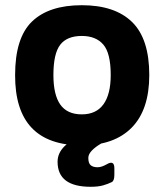

<svg xmlns="http://www.w3.org/2000/svg" viewBox="-20 -543 630 737"><path d="M294 15Q37 15 38 -255Q38 -398 103 -460.5Q168 -523 294 -523Q421 -523 487 -458.5Q553 -394 553 -255Q553 -122 486 -53.5Q419 15 294 15ZM294 -104Q349 -104 377 -142.5Q405 -181 405 -255Q405 -339 376.5 -372Q348 -405 294 -405Q237 -405 211 -371Q185 -337 185 -255Q185 -179 211.5 -141.5Q238 -104 294 -104ZM328 174Q201 174 201 78Q201 44 228.5 17.5Q256 -9 302 -30Q320 -37 337 -32L368 -26Q385 -21 386 -11.5Q387 -2 370 7Q347 20 333 34.5Q319 49 319 63Q319 84 328.5 91.5Q338 99 354 99Q363 99 371.5 96Q380 93 389 88Q419 70 419 103V128Q419 151 409 156Q395 163 376 168.5Q357 174 328 174Z"/></svg>

Font: Pitagon Sans
Style: Bold
Weight: 700
Designer: Travis Tran
Foundry: Pitagon
Version: Version 1.001; ttfautohint (v1.8.4.7-5d5b);gftools[0.9.26]